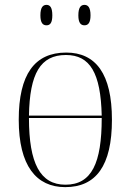

<svg xmlns="http://www.w3.org/2000/svg" viewBox="-20 -759 537 789"><path d="M327 -655C342 -655 352 -665 352 -696C352 -728 342 -739 327 -739C312 -739 302 -728 302 -696C302 -665 312 -655 327 -655ZM171 -655C186 -655 195 -665 195 -696C195 -728 186 -739 171 -739C156 -739 146 -728 146 -696C146 -665 156 -655 171 -655ZM248 10C374 10 440 -77 440 -267C440 -455 374 -543 252 -543C122 -543 57 -453 57 -267C57 -78 129 10 248 10ZM398 -284H99C102 -457 146 -533 251 -533C350 -533 394 -459 398 -284ZM249 0C145 0 99 -88 99 -274H398C398 -89 357 0 249 0Z"/></svg>

Font: Noto Serif Display SemiCondensed ExtraLight
Style: Regular
Weight: 200
Width: 4
Designer: Monotype Design Team
Foundry: Monotype Imaging Inc.
Version: Version 2.009